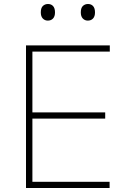

<svg xmlns="http://www.w3.org/2000/svg" viewBox="-20 -940 631 960"><path d="M110 0Q110 -61 110 -117Q110 -173 110 -238V-475Q110 -540.5 110 -596.5Q110 -652.5 110 -713H529V-682Q476 -682 415.2 -682Q354.5 -682 272 -682H126L142 -710Q142 -649.5 142 -593.5Q142 -537.5 142 -472V-242Q142 -177 142 -121Q142 -65 142 -4L126 -31H276Q346 -31 408.2 -31Q470.5 -31 528 -31V0ZM136 -347V-378H281Q353 -378 405.2 -378Q457.5 -378 506 -378V-347Q454.5 -347 402.5 -347Q350.5 -347 280 -347ZM419 -837Q404 -837 394 -847.5Q384 -858 384 -878Q384 -900 394.2 -910Q404.5 -920 420 -920Q436 -920 445.5 -909.5Q455 -899 455 -878Q455 -858 445.2 -847.5Q435.5 -837 419 -837ZM219 -837Q204 -837 194 -847.5Q184 -858 184 -878Q184 -900 194.2 -910Q204.5 -920 220 -920Q236 -920 245.5 -909.5Q255 -899 255 -878Q255 -858 245.2 -847.5Q235.5 -837 219 -837Z"/></svg>

Font: Commissioner Thin Thin
Style: Regular
Weight: 250
Version: Version 1.000